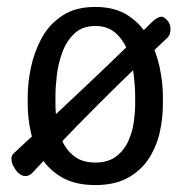

<svg xmlns="http://www.w3.org/2000/svg" viewBox="-20 -527 550 554"><path d="M29 -32Q23 -39 18 -49Q13 -59 13 -68.5Q13 -78 19 -84Q87 -147 154.5 -210Q222 -273 288 -336Q354 -399 417 -462Q427 -472 438 -477Q449 -482 459 -472L462 -469Q472 -459 472 -442.5Q472 -426 462 -417Q394 -354 329 -290.5Q264 -227 200.5 -162Q137 -97 74 -29Q65 -19 53.5 -19Q42 -19 32 -29ZM450 -225Q450 -186 441 -145.5Q432 -105 410 -70.5Q388 -36 350 -14.5Q312 7 255 7Q198 7 160 -14.5Q122 -36 100 -70.5Q78 -105 69 -145.5Q60 -186 60 -225V-250Q60 -289 69.5 -333.5Q79 -378 100.5 -417.5Q122 -457 160 -482Q198 -507 255 -507Q312 -507 350 -482Q388 -457 409.5 -417.5Q431 -378 440.5 -333.5Q450 -289 450 -250ZM370 -250Q370 -276 366 -310Q362 -344 350 -376.5Q338 -409 315 -430.5Q292 -452 255 -452Q218 -452 195 -430.5Q172 -409 160 -376.5Q148 -344 144 -310Q140 -276 140 -250V-225Q140 -203 144 -174.5Q148 -146 160 -119.5Q172 -93 195 -75.5Q218 -58 255 -58Q292 -58 315 -75.5Q338 -93 350 -119.5Q362 -146 366 -174.5Q370 -203 370 -225Z"/></svg>

Font: Winky Sans Light
Style: Regular
Weight: 300
Designer: Simon Atzbach
Foundry: typofactur
Version: Version 1.205